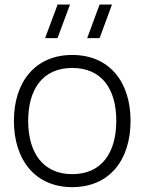

<svg xmlns="http://www.w3.org/2000/svg" viewBox="-20 -792 623 828"><path d="M409.5 -627.5 463 -772.5H409.5L356 -627.5ZM228 -627.5 282 -772.5H228.5L174.5 -627.5ZM291.5 15C451 15 543 -100.5 543 -271C543 -438 452.5 -555 291.5 -555C133.5 -555 40 -440.5 40 -271C40 -103 131 15 291.5 15ZM291.5 -41C167 -41 101.5 -131.5 101.5 -271C101.5 -406 163.5 -499 291.5 -499C417.5 -499 481.5 -410 481.5 -271C481.5 -133.5 418.5 -41 291.5 -41Z"/></svg>

Font: Vela Sans Light
Style: Regular
Weight: 300
Designer: Principal design: Mikhail Sharanda - project Manrope.
Design modification: Ravid Balaliev
Foundry: Mikhail Sharanda
Version: Version 1.001